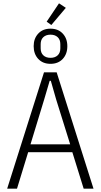

<svg xmlns="http://www.w3.org/2000/svg" viewBox="-20 -1132 605 1152"><path d="M541 0H482L414 -219H149L82 0H23L244 -698H320ZM401 -266 317 -535 285 -647H278L245 -535L163 -266ZM375 -1085 288 -982 260 -1002 334 -1112ZM283 -749Q237 -749 209.5 -778.5Q182 -808 182 -855Q182 -901 209.5 -930.5Q237 -960 283 -960Q329 -960 356.5 -930.5Q384 -901 384 -855Q384 -808 356.5 -778.5Q329 -749 283 -749ZM283 -785Q310 -785 326 -800Q342 -815 342 -842V-867Q342 -894 326 -909Q310 -924 283 -924Q256 -924 240 -909Q224 -894 224 -867V-842Q224 -815 240 -800Q256 -785 283 -785Z"/></svg>

Font: IBM Plex Sans Condensed Light
Style: Regular
Weight: 300
Width: 3
Designer: Mike Abbink, Paul van der Laan, Pieter van Rosmalen
Foundry: Bold Monday
Version: Version 3.201